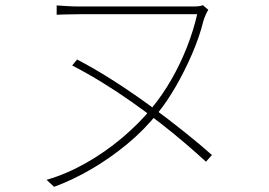

<svg xmlns="http://www.w3.org/2000/svg" viewBox="-20 -696 1040 742"><path d="M785 -658Q780 -650 775 -639Q770 -628 766 -615Q751 -554 722.5 -488Q694 -422 660 -363Q626 -304 592 -262Q537 -193 470 -138Q403 -83 331.5 -41.5Q260 0 189 26L160 -1Q236 -23 310.5 -65Q385 -107 451 -162.5Q517 -218 567 -279Q608 -329 642.5 -389Q677 -449 702.5 -514Q728 -579 742 -641Q727 -641 691 -641Q655 -641 606.5 -641Q558 -641 506.5 -641Q455 -641 408 -641Q361 -641 327.5 -641Q294 -641 283 -641Q267 -641 253 -640.5Q239 -640 225.5 -640Q212 -640 199 -639V-675Q219 -674 239 -672.5Q259 -671 283 -671Q294 -671 327.5 -671Q361 -671 408 -671Q455 -671 506.5 -671Q558 -671 604.5 -671Q651 -671 684.5 -671Q718 -671 728 -671Q740 -671 748.5 -672Q757 -673 764 -676ZM278 -466Q349 -429 422 -382Q495 -335 564 -284.5Q633 -234 693.5 -185.5Q754 -137 799 -97L776 -71Q739 -105 694 -143.5Q649 -182 597.5 -222Q546 -262 490 -301.5Q434 -341 375.5 -377Q317 -413 259 -443Z"/></svg>

Font: Noto Sans KR Thin
Style: Regular
Weight: 100
Designer: Ryoko NISHIZUKA 西塚涼子 (kana, bopomofo & ideographs); Paul D. Hunt (Latin, Greek & Cyrillic); Sandoll Communications 산돌커뮤니
Foundry: Adobe
Version: Version 2.004-H2;hotconv 1.0.118;makeotfexe 2.5.65603